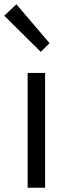

<svg xmlns="http://www.w3.org/2000/svg" viewBox="-36 -883 325 903"><path d="M94 0H176V-540H94ZM156 -639 197 -680 41 -863 -16 -809Z"/></svg>

Font: ChiuKong Gothic MN Normal
Style: Regular
Weight: 350
Designer: Ryoko NISHIZUKA 西塚涼子 (kana, bopomofo & ideographs); Paul D. Hunt (Latin, Greek & Cyrillic); Sandoll Communications 산돌커뮤니
Foundry: Adobe
Version: Version 1.300